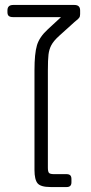

<svg xmlns="http://www.w3.org/2000/svg" viewBox="-20 -754 368 774"><path d="M119 -69V-471Q119 -538 129 -571.5Q139 -605 173 -636L226 -685H33Q21 -685 15.5 -689.5Q10 -694 10 -705V-712Q10 -734 33 -734H280Q303 -734 303 -712V-697Q303 -688 299.5 -683Q296 -678 289.5 -673Q283 -668 280 -665L218 -609Q196 -589 187 -572Q178 -555 175.5 -534Q173 -513 173 -469V-78Q173 -62 177.5 -57Q182 -52 198 -52H248Q258 -52 263 -47.5Q268 -43 268 -32V-19Q268 0 249 0H184Q144 0 131.5 -15Q119 -30 119 -69Z"/></svg>

Font: Mitr ExtraLight
Style: Regular
Weight: 250
Designer: Thanarat Vachiruckul
Foundry: Cadson Demak Co.,Ltd.
Version: Version 1.000